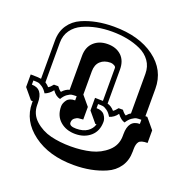

<svg xmlns="http://www.w3.org/2000/svg" viewBox="-137 -843 1027 1046"><g transform="rotate(20 376.5 -320.0)"><path d="M399 72Q255 72 163 3.5Q71 -65 71 -168V-179H61L11 -239V-312Q55 -312 72 -309V-531Q72 -583 97.5 -620.5Q123 -658 166 -677Q245 -712 349 -712Q495 -712 585.5 -645.5Q676 -579 676 -471V-312H687L737 -252V-179Q699 -179 688 -165Q677 -151 677 -121V-108Q677 -56 651.5 -19Q626 18 582 37Q502 72 399 72ZM124 -279Q136 -286 149 -303H174Q187 -285 198 -279Q216 -300 239 -306V-503Q239 -554 270 -582.5Q301 -611 350 -611Q399 -611 429 -583Q459 -555 459 -503V-306Q482 -300 500 -279Q510 -285 524 -303H549Q562 -285 574 -279Q584 -292 597 -299V-529Q597 -571 575 -602Q553 -633 516 -650Q479 -667 437 -675Q395 -683 349 -683Q303 -683 261.5 -675Q220 -667 182.5 -650Q145 -633 123 -602Q101 -571 101 -529V-299Q115 -290 124 -279ZM597 -169V-179Q597 -262 662 -262V-286Q644 -286 634.5 -284.5Q625 -283 609.5 -272.5Q594 -262 581 -241Q559 -246 537 -275Q519 -249 491 -241Q479 -262 464 -272.5Q449 -283 439 -284.5Q429 -286 411 -286V-262Q444 -262 458 -243Q472 -224 472 -205Q472 -151 437 -120.5Q402 -90 349 -90Q296 -90 261 -120.5Q226 -151 226 -205Q226 -224 240 -243Q254 -262 287 -262V-286Q269 -286 259 -284.5Q249 -283 234 -272.5Q219 -262 207 -241Q181 -246 161 -275Q141 -249 117 -241Q104 -262 88.5 -272.5Q73 -283 63.5 -284.5Q54 -286 36 -286V-262Q101 -262 101 -179V-169Q101 -115 140.5 -79.5Q180 -44 233 -31Q286 -18 349 -18Q412 -18 465 -31Q518 -44 557.5 -79.5Q597 -115 597 -169ZM318 -442V-307L364 -252V-179Q347 -178 337 -176.5Q327 -175 315.5 -166Q304 -157 304 -140Q304 -119 344 -119Q384 -119 408.5 -135.5Q433 -152 441 -179H434L384 -239V-312Q416 -312 430 -311V-502Q430 -510 419 -515.5Q408 -521 399 -521Q362 -521 340 -500.5Q318 -480 318 -442Z"/></g></svg>

Font: Ewert
Style: Regular
Weight: 400
Designer: Johan Kallas, Mihkel Virkus
Foundry: Johan Kallas, Mihkel Virkus
Version: Version 1.001